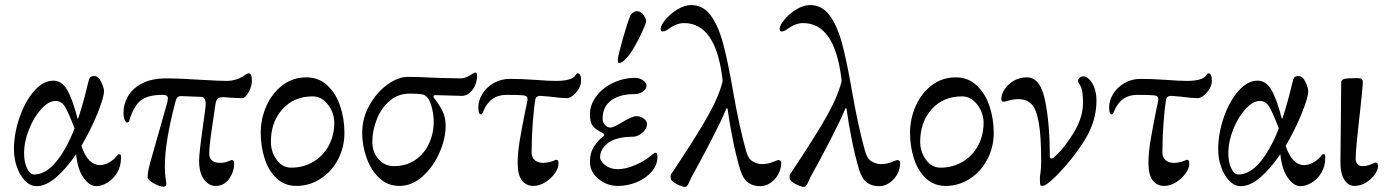

<svg xmlns="http://www.w3.org/2000/svg" viewBox="-20 -719 5478 757"><path d="M35 -131Q35 -191 56.5 -254.5Q78 -318 114 -359.5Q150 -401 190 -401Q223 -401 244 -366Q265 -331 285 -254Q286 -251 287 -251Q288 -251 289 -254Q310 -318 328 -395Q331 -409 335.5 -414Q340 -419 352 -419Q368 -419 379 -396Q390 -373 390 -359Q390 -335 364 -271Q338 -207 301 -144Q314 -105 332.5 -86.5Q351 -68 373 -68Q392 -68 409.5 -78Q427 -88 438 -101Q440 -103 443 -107Q446 -111 449 -111Q455 -111 456 -108Q457 -105 457 -96Q457 -63 441.5 -37.5Q426 -12 403 1.5Q380 15 359 15Q333 15 309.5 -18Q286 -51 280 -111Q241 -54 201 -19.5Q161 15 124 15Q100 15 79.5 -5.5Q59 -26 47 -59.5Q35 -93 35 -131ZM251 -160Q264 -186 274 -213Q249 -278 235.5 -299.5Q222 -321 199 -321Q172 -321 143 -289.5Q114 -258 94.5 -209.5Q75 -161 75 -114Q75 -80 86.5 -55.5Q98 -31 114 -31Q152 -31 186.5 -65Q221 -99 251 -160Z M562 -20Q562 -36 566 -53Q570 -70 573 -81Q576 -92 578 -98L640 -317Q642 -327 642 -331Q642 -338 637 -341.5Q632 -345 620 -345Q567 -345 538.5 -325.5Q510 -306 492 -251Q491 -249 489.5 -242.5Q488 -236 482 -236Q476 -236 471.5 -246.5Q467 -257 467 -276Q467 -307 483.5 -337.5Q500 -368 538 -389Q576 -410 637 -410Q686 -410 778 -404Q848 -400 875 -400Q907 -400 937 -417Q941 -420 948.5 -425Q956 -430 960 -430Q967 -430 970 -423Q973 -416 973 -399Q973 -378 960 -355Q947 -332 936 -332Q918 -332 888 -334L863 -336Q845 -336 838.5 -330.5Q832 -325 829 -305L825 -278Q824 -270 814.5 -206Q805 -142 805 -113Q805 -95 815.5 -86.5Q826 -78 843 -77H849Q864 -77 877 -82Q893 -88 893 -88Q899 -88 901 -84.5Q903 -81 903 -72Q903 -42 883.5 -14Q864 14 830 14Q803 14 784 -12Q765 -38 765 -86Q765 -114 780 -221Q791 -294 791 -312Q791 -322 786.5 -329.5Q782 -337 775 -337L697 -340Q687 -341 681 -336Q675 -331 672 -319Q630 -160 630 -64Q630 -32 634 -10L636 6Q636 17 624 17Q611 17 586.5 4Q562 -9 562 -20Z M1008 -195Q1008 -251 1030.5 -301.5Q1053 -352 1094 -383Q1135 -414 1188 -414Q1237 -414 1271 -382Q1305 -350 1321.5 -300Q1338 -250 1338 -195Q1338 -140 1313.5 -92Q1289 -44 1245 -15Q1201 14 1148 14Q1102 14 1070 -16.5Q1038 -47 1023 -95Q1008 -143 1008 -195ZM1298 -235Q1298 -274 1273 -306.5Q1248 -339 1213 -339Q1139 -339 1093.5 -288.5Q1048 -238 1048 -160Q1048 -121 1070.5 -89.5Q1093 -58 1128 -58Q1176 -58 1215 -81Q1254 -104 1276 -144.5Q1298 -185 1298 -235Z M1408 -195Q1408 -253 1436.5 -304Q1465 -355 1507.5 -385.5Q1550 -416 1588 -416Q1625 -416 1682 -413Q1708 -412 1738 -411Q1768 -410 1797 -410Q1813 -410 1832 -421.5Q1851 -433 1853 -433Q1861 -433 1861 -424Q1861 -388 1842.5 -364.5Q1824 -341 1801 -341L1697 -344Q1689 -344 1689 -338Q1689 -334 1693 -330Q1711 -308 1724 -282.5Q1737 -257 1737 -223Q1737 -172 1712.5 -116.5Q1688 -61 1646 -23.5Q1604 14 1555 14Q1508 14 1475 -17.5Q1442 -49 1425 -97.5Q1408 -146 1408 -195ZM1690 -239Q1690 -273 1679 -307.5Q1668 -342 1645 -347Q1627 -350 1595 -350Q1550 -350 1516.5 -321.5Q1483 -293 1465.5 -248.5Q1448 -204 1448 -160Q1448 -119 1472.5 -91.5Q1497 -64 1533 -64Q1582 -64 1617.5 -88.5Q1653 -113 1671.5 -153Q1690 -193 1690 -239Z M2021 -76Q2021 -117 2029.5 -167Q2038 -217 2052 -287Q2060 -321 2060 -327Q2060 -335 2056 -338.5Q2052 -342 2044 -343Q2028 -345 1977 -345Q1911 -345 1885 -279Q1881 -268 1877 -268Q1871 -268 1868.5 -274.5Q1866 -281 1866 -296Q1866 -323 1882 -349Q1898 -375 1926.5 -391.5Q1955 -408 1991 -408Q2034 -408 2092 -404Q2142 -400 2173 -400Q2212 -400 2232 -409Q2244 -414 2249 -422Q2254 -430 2256 -430Q2264 -430 2267.5 -423Q2271 -416 2271 -399Q2271 -377 2251.5 -354.5Q2232 -332 2214 -332Q2194 -332 2148 -338L2111 -341Q2094 -341 2091 -329Q2085 -294 2080.5 -235Q2076 -176 2076 -119Q2076 -100 2087 -89Q2098 -78 2117 -77Q2132 -76 2154 -82Q2163 -85 2167 -87Q2171 -89 2172 -89Q2178 -89 2180 -85.5Q2182 -82 2182 -73Q2182 -56 2167.5 -35.5Q2153 -15 2130 -0.5Q2107 14 2083 14Q2055 14 2038 -7.5Q2021 -29 2021 -76Z M2306 0ZM2306 -81Q2306 -117 2322.5 -142Q2339 -167 2354 -177Q2362 -183 2362 -188Q2362 -192 2356 -195Q2330 -207 2318 -221.5Q2306 -236 2306 -268Q2306 -306 2331 -339.5Q2356 -373 2397.5 -392.5Q2439 -412 2485 -412Q2501 -412 2515 -402.5Q2529 -393 2529 -381Q2529 -368 2514.5 -358Q2500 -348 2482 -348Q2423 -348 2389.5 -323Q2356 -298 2356 -252Q2356 -236 2365.5 -226Q2375 -216 2388 -216Q2398 -216 2431 -236Q2473 -261 2489 -261Q2505 -261 2518 -251.5Q2531 -242 2531 -231Q2531 -211 2512.5 -195.5Q2494 -180 2476 -180Q2434 -180 2403 -169Q2378 -160 2362 -141Q2346 -122 2346 -100Q2346 -83 2366.5 -67.5Q2387 -52 2415 -52Q2447 -52 2484 -68Q2521 -84 2541 -101Q2548 -106 2554.5 -111.5Q2561 -117 2562 -117Q2568 -117 2570 -113.5Q2572 -110 2572 -100Q2572 -69 2550 -43Q2528 -17 2492 -1.5Q2456 14 2417 14Q2373 14 2339.5 -13.5Q2306 -41 2306 -81ZM2416 -484Q2416 -497 2435 -564Q2454 -631 2465 -657Q2469 -665 2477 -670Q2485 -675 2492 -675Q2506 -675 2517.5 -659.5Q2529 -644 2527 -631Q2526 -625 2512.5 -595Q2499 -565 2481.5 -534.5Q2464 -504 2450 -490Q2444 -483 2436.5 -477Q2429 -471 2423 -471Q2418 -471 2417 -473Q2416 -475 2416 -478.5Q2416 -482 2416 -484Z M2624 -18Q2624 -25 2624.5 -28.5Q2625 -32 2628.5 -36Q2632 -40 2634 -44Q2699 -141 2751.5 -228Q2804 -315 2823 -377Q2824 -381 2826.5 -388.5Q2829 -396 2829 -401Q2829 -407 2828 -412Q2801 -628 2677 -628Q2648 -628 2616 -605Q2602 -595 2594 -595Q2588 -595 2586.5 -597Q2585 -599 2585 -606Q2585 -619 2604 -642Q2623 -665 2651 -682Q2679 -699 2705 -699Q2752 -699 2782 -658.5Q2812 -618 2831 -547.5Q2850 -477 2871 -355Q2895 -218 2922 -122Q2930 -93 2948 -82.5Q2966 -72 2984 -72Q3007 -72 3026.5 -80Q3046 -88 3049 -88Q3053 -88 3056.5 -85.5Q3060 -83 3060 -79Q3060 -40 3034.5 -12.5Q3009 15 2976 15Q2949 15 2929.5 1Q2910 -13 2899 -48Q2884 -96 2870 -165Q2856 -234 2849 -288Q2848 -292 2846 -292.5Q2844 -293 2843 -289Q2826 -247 2785 -167.5Q2744 -88 2705 -18Q2704 -16 2696.5 1Q2689 18 2682 18Q2669 18 2646.5 6Q2624 -6 2624 -18Z M3093 -18Q3093 -25 3093.5 -28.5Q3094 -32 3097.5 -36Q3101 -40 3103 -44Q3168 -141 3220.5 -228Q3273 -315 3292 -377Q3293 -381 3295.5 -388.5Q3298 -396 3298 -401Q3298 -407 3297 -412Q3270 -628 3146 -628Q3117 -628 3085 -605Q3071 -595 3063 -595Q3057 -595 3055.5 -597Q3054 -599 3054 -606Q3054 -619 3073 -642Q3092 -665 3120 -682Q3148 -699 3174 -699Q3221 -699 3251 -658.5Q3281 -618 3300 -547.5Q3319 -477 3340 -355Q3364 -218 3391 -122Q3399 -93 3417 -82.5Q3435 -72 3453 -72Q3476 -72 3495.5 -80Q3515 -88 3518 -88Q3522 -88 3525.5 -85.5Q3529 -83 3529 -79Q3529 -40 3503.5 -12.5Q3478 15 3445 15Q3418 15 3398.5 1Q3379 -13 3368 -48Q3353 -96 3339 -165Q3325 -234 3318 -288Q3317 -292 3315 -292.5Q3313 -293 3312 -289Q3295 -247 3254 -167.5Q3213 -88 3174 -18Q3173 -16 3165.5 1Q3158 18 3151 18Q3138 18 3115.5 6Q3093 -6 3093 -18Z M3568 -195Q3568 -251 3590.5 -301.5Q3613 -352 3654 -383Q3695 -414 3748 -414Q3797 -414 3831 -382Q3865 -350 3881.5 -300Q3898 -250 3898 -195Q3898 -140 3873.5 -92Q3849 -44 3805 -15Q3761 14 3708 14Q3662 14 3630 -16.5Q3598 -47 3583 -95Q3568 -143 3568 -195ZM3858 -235Q3858 -274 3833 -306.5Q3808 -339 3773 -339Q3699 -339 3653.5 -288.5Q3608 -238 3608 -160Q3608 -121 3630.5 -89.5Q3653 -58 3688 -58Q3736 -58 3775 -81Q3814 -104 3836 -144.5Q3858 -185 3858 -235Z M4080 -20Q4080 -22 4082.5 -39.5Q4085 -57 4085 -84Q4085 -183 4075.5 -236Q4066 -289 4047 -308.5Q4028 -328 3996 -328Q3975 -328 3958.5 -323Q3942 -318 3938 -318Q3932 -318 3930 -320.5Q3928 -323 3928 -330Q3928 -347 3941 -367Q3954 -387 3977 -400.5Q4000 -414 4029 -414Q4082 -414 4100.5 -322.5Q4119 -231 4119 -107Q4119 -94 4124 -94Q4128 -94 4131 -95.5Q4134 -97 4140 -103Q4177 -136 4213.5 -196Q4250 -256 4250 -314Q4250 -364 4240 -380Q4230 -396 4230 -397Q4230 -407 4236.5 -412.5Q4243 -418 4252 -418Q4263 -418 4275 -406Q4287 -394 4295 -372.5Q4303 -351 4303 -322Q4303 -241 4256.5 -166.5Q4210 -92 4143 -24Q4105 14 4089 14Q4082 14 4081 7Q4080 0 4080 -20Z M4508 -76Q4508 -117 4516.5 -167Q4525 -217 4539 -287Q4547 -321 4547 -327Q4547 -335 4543 -338.5Q4539 -342 4531 -343Q4515 -345 4464 -345Q4398 -345 4372 -279Q4368 -268 4364 -268Q4358 -268 4355.5 -274.5Q4353 -281 4353 -296Q4353 -323 4369 -349Q4385 -375 4413.5 -391.5Q4442 -408 4478 -408Q4521 -408 4579 -404Q4629 -400 4660 -400Q4699 -400 4719 -409Q4731 -414 4736 -422Q4741 -430 4743 -430Q4751 -430 4754.5 -423Q4758 -416 4758 -399Q4758 -377 4738.5 -354.5Q4719 -332 4701 -332Q4681 -332 4635 -338L4598 -341Q4581 -341 4578 -329Q4572 -294 4567.5 -235Q4563 -176 4563 -119Q4563 -100 4574 -89Q4585 -78 4604 -77Q4619 -76 4641 -82Q4650 -85 4654 -87Q4658 -89 4659 -89Q4665 -89 4667 -85.5Q4669 -82 4669 -73Q4669 -56 4654.5 -35.5Q4640 -15 4617 -0.5Q4594 14 4570 14Q4542 14 4525 -7.5Q4508 -29 4508 -76Z M4783 -131Q4783 -191 4804.5 -254.5Q4826 -318 4862 -359.5Q4898 -401 4938 -401Q4971 -401 4992 -366Q5013 -331 5033 -254Q5034 -251 5035 -251Q5036 -251 5037 -254Q5058 -318 5076 -395Q5079 -409 5083.5 -414Q5088 -419 5100 -419Q5116 -419 5127 -396Q5138 -373 5138 -359Q5138 -335 5112 -271Q5086 -207 5049 -144Q5062 -105 5080.5 -86.5Q5099 -68 5121 -68Q5140 -68 5157.5 -78Q5175 -88 5186 -101Q5188 -103 5191 -107Q5194 -111 5197 -111Q5203 -111 5204 -108Q5205 -105 5205 -96Q5205 -63 5189.5 -37.5Q5174 -12 5151 1.5Q5128 15 5107 15Q5081 15 5057.5 -18Q5034 -51 5028 -111Q4989 -54 4949 -19.5Q4909 15 4872 15Q4848 15 4827.5 -5.5Q4807 -26 4795 -59.5Q4783 -93 4783 -131ZM4999 -160Q5012 -186 5022 -213Q4997 -278 4983.5 -299.5Q4970 -321 4947 -321Q4920 -321 4891 -289.5Q4862 -258 4842.5 -209.5Q4823 -161 4823 -114Q4823 -80 4834.5 -55.5Q4846 -31 4862 -31Q4900 -31 4934.5 -65Q4969 -99 4999 -160Z M5265 -86 5268 -394Q5268 -404 5279.5 -407.5Q5291 -411 5329 -411Q5345 -411 5349 -407.5Q5353 -404 5353 -394Q5353 -376 5342 -277Q5325 -130 5325 -95Q5325 -64 5353 -64Q5368 -64 5384 -70.5Q5400 -77 5403 -78Q5409 -78 5411 -74.5Q5413 -71 5413 -62Q5413 -49 5400 -30.5Q5387 -12 5365.5 1Q5344 14 5321 14Q5295 14 5279.5 -11.5Q5264 -37 5265 -86Z"/></svg>

Font: EB Garamond
Style: Regular
Weight: 400
Designer: Georg Duffner and Octavio Pardo
Foundry: Georg Duffner
Version: Version 1.000; ttfautohint (v1.6)